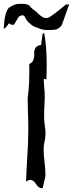

<svg xmlns="http://www.w3.org/2000/svg" viewBox="-87 -944 385 1014"><path d="M131.8 49.8Q117.7 49.8 103 27.8Q88.4 5.9 74.2 5.9Q64.5 5.9 50.8 14.6Q52.7 -44.4 56.2 -101.6Q62.5 -183.6 62.5 -264.2Q62.5 -308.1 60.5 -351.6Q59.1 -385.7 59.1 -420.4Q59.1 -431.6 63.5 -462.9Q67.9 -503.9 67.9 -570.3L67.4 -606.4Q93.8 -615.7 93.8 -654.8L93.3 -663.6Q94.2 -703.6 129.9 -706.1L138.2 -767.1H143.1L147 -767.6Q159.7 -696.3 159.7 -600.6Q159.7 -562.5 158.2 -523.9L146.5 -528.3L144 -522.9Q145 -502.9 146.5 -483.4Q149.4 -467.8 149.4 -427.7Q149.4 -412.1 147.7 -390.6Q146 -369.1 146 -322.8Q146.5 -300.8 149.9 -278.8Q153.3 -259.3 153.3 -240.2Q153.3 -223.1 150.4 -206.5Q143.6 -179.2 143.6 -152.8Q143.6 -124.5 148.4 -86.4Q152.8 -53.7 152.8 -20Q152.8 -7.3 149.4 2L147 10.7Q140.1 40 138.7 48.8Q135.3 49.8 131.8 49.8ZM184.1 -785.6H159.7Q139.2 -785.6 119.6 -793.9Q113.3 -797.4 101.6 -800.3Q84 -806.2 70.3 -820.8Q55.2 -830.1 44.9 -854Q41.5 -861.3 32.2 -863.8Q14.6 -860.4 10.3 -852.5L-14.2 -813H-17.6Q-33.2 -813 -39.1 -821.8Q-58.6 -793 -65.4 -793Q-66.4 -793 -67.4 -793.9Q-63 -878.9 -40.5 -902.8Q-9.8 -923.8 14.2 -923.8L18.1 -923.3Q21 -923.8 26.4 -923.8Q31.2 -923.8 33.7 -923.3L38.6 -923.8Q47.9 -923.8 57.6 -919.4Q59.6 -918.9 62.3 -918.5Q64.9 -918 66.9 -915Q67.4 -914.1 68.8 -913.3Q70.3 -912.6 71.8 -910.2Q83 -896 103.5 -883.3Q109.9 -877 111.3 -875Q129.4 -857.4 146 -849.6Q157.7 -849.6 164.1 -849.1Q177.7 -850.6 262.7 -921.4V-919.9L267.6 -921.4Q267.6 -919.9 268.1 -919.9V-918.9L277.3 -921.4Q277.3 -919.9 277.8 -919.9L239.3 -811Q221.2 -789.6 206.3 -787.6Q191.4 -785.6 184.1 -785.6Z"/></svg>

Font: Unutterable
Style: Regular
Weight: 400
Designer: GGBotNet
Foundry: f0n7.com
Version: 1.00